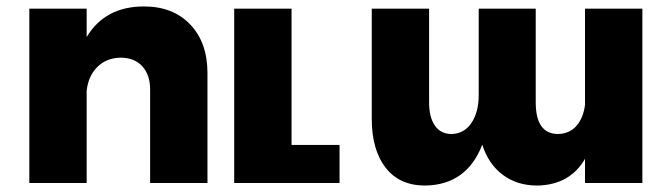

<svg xmlns="http://www.w3.org/2000/svg" viewBox="-20 -568 2084 596"><path d="M427 -548Q517 -548 570.5 -492Q624 -436 624 -341V0H446V-290Q446 -336 421.5 -362.5Q397 -389 354 -389Q310 -388 282 -360Q254 -332 249 -286V0H71V-541H249V-453Q306 -548 427 -548Z M885 -118H1034V0H707V-541H885Z M1796 -541H1974V0H1796V-75Q1749 6 1648 8Q1585 8 1540.5 -25.5Q1496 -59 1477 -119Q1429 6 1300 8Q1220 8 1177 -47.5Q1134 -103 1134 -199V-541H1312V-250Q1312 -204 1330 -178Q1348 -152 1382 -152Q1421 -153 1443.5 -186.5Q1466 -220 1466 -273V-541H1643V-250Q1643 -152 1713 -152Q1748 -153 1769.5 -177.5Q1791 -202 1796 -243Z"/></svg>

Font: Montserrat arm
Style: Bold
Weight: 700
Designer: Julieta Ulanovsky
Foundry: Julieta Ulanovsky
Version: Version 6.000;PS 006.000;hotconv 1.0.88;makeotf.lib2.5.64775